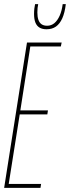

<svg xmlns="http://www.w3.org/2000/svg" viewBox="-21 -905 337 925"><path d="M-1 0 109 -700H276L272 -681H125L77 -373H210L207 -354H74L21 -19H177L174 0ZM203 -764Q183 -764 169.5 -772Q156 -780 149.5 -796.5Q143 -813 143 -838Q143 -851 144.5 -864Q146 -877 148 -885H163Q161 -876 160 -866.5Q159 -857 159 -845Q159 -824 164 -809.5Q169 -795 179.5 -788Q190 -781 206 -781Q226 -781 241 -793.5Q256 -806 266.5 -829.5Q277 -853 281 -885H296Q291 -843 279 -816.5Q267 -790 248.5 -777Q230 -764 203 -764Z"/></svg>

Font: Georama
Style: Italic
Weight: 400
Width: 2
Italic angle: -9°
Designer: Jean-Baptiste Levee
Foundry: Production Type
Version: Version 1.000